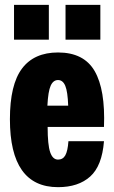

<svg xmlns="http://www.w3.org/2000/svg" viewBox="-20 -764 472 794"><path d="M38 -600V-744H182V-600ZM251 -600V-744H395V-600ZM220 10Q21 10 21 -271Q21 -414 71 -480.5Q121 -547 220 -547Q327 -547 371.5 -470Q416 -393 410 -239H177Q177 -165 187.5 -134.5Q198 -104 220 -104Q240 -104 250 -121.5Q260 -139 263 -180H410Q402 -78 353 -34Q304 10 220 10ZM176 -327H262Q260 -385 250 -409Q240 -433 220 -433Q200 -433 189.5 -409.5Q179 -386 176 -327Z"/></svg>

Font: Mona Sans Condensed ExtraBold
Style: Regular
Weight: 800
Width: 3
Designer: Deni Anggara
Foundry: GitHub
Version: Version 1.001;gftools[0.9.33]